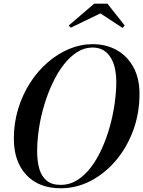

<svg xmlns="http://www.w3.org/2000/svg" viewBox="-20 -996 766 1026"><path d="M305 10Q187 10 120.5 -61.5Q54 -133 54 -255Q54 -338.5 77 -414Q100 -489.5 140.5 -552.8Q181 -616 234.8 -662.5Q288.5 -709 349.8 -734.5Q411 -760 474.5 -760Q548 -760 604.8 -727.8Q661.5 -695.5 693.5 -636Q725.5 -576.5 725.5 -495Q725.5 -390.5 691.8 -299Q658 -207.5 599 -138Q540 -68.5 464.2 -29.2Q388.5 10 305 10ZM305 -8Q351.5 -8 391.5 -32.8Q431.5 -57.5 464.5 -100.2Q497.5 -143 523 -198.8Q548.5 -254.5 566 -316.5Q583.5 -378.5 592.5 -441.8Q601.5 -505 601.5 -563Q601.5 -594 595.2 -625.5Q589 -657 574.5 -683.2Q560 -709.5 535.5 -725.8Q511 -742 474.5 -742Q430.5 -742 391.8 -717.2Q353 -692.5 320 -649.8Q287 -607 260.8 -551.2Q234.5 -495.5 216 -433.5Q197.5 -371.5 188 -308.2Q178.5 -245 178.5 -187Q178.5 -135.5 189.8 -95Q201 -54.5 228.8 -31.2Q256.5 -8 305 -8ZM358 -848 347 -859.5 483.5 -976.5H554L646.5 -859.5L634.5 -847L516.5 -924.5Z"/></svg>

Font: Bodoni Moda 11pt Medium
Style: Italic
Weight: 500
Italic angle: -13°
Designer: Owen Earl
Foundry: indestructible type
Version: Version 2.004